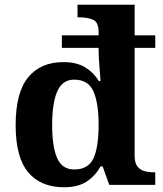

<svg xmlns="http://www.w3.org/2000/svg" viewBox="-20 -780 689 810"><path d="M250 10Q152 10 99 -53Q46 -116 46 -252Q46 -389 98.5 -453.5Q151 -518 248 -518Q304 -518 340 -495.5Q376 -473 397 -438H404Q404 -438 403 -454Q402 -470 400 -493Q398 -516 397 -537Q396 -558 396 -568V-578H241V-631H396V-645Q396 -687 372 -697Q348 -707 315 -707H307V-760H548V-631H635V-578H548V-123Q548 -93 559.5 -78Q571 -63 590 -58Q609 -53 631 -53H635V0H441L413 -78H404Q382 -38 345.5 -14Q309 10 250 10ZM293 -65Q352 -65 374 -111.5Q396 -158 396 -254Q396 -346 374 -395Q352 -444 293 -444Q243 -444 221.5 -394.5Q200 -345 200 -253Q200 -159 221.5 -112Q243 -65 293 -65Z"/></svg>

Font: Noto Serif Thai
Style: Bold
Weight: 700
Designer: Monotype Design Team
Foundry: Monotype Imaging Inc.
Version: Version 2.002; ttfautohint (v1.8.4.7-5d5b)